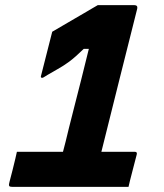

<svg xmlns="http://www.w3.org/2000/svg" viewBox="-20 -730 640 750"><path d="M46 -137H226Q231 -155 236.5 -177.5Q242 -200 249 -229Q256 -258 269 -308Q282 -358 297 -418Q312 -478 327 -539H307Q273 -506 251.5 -490Q230 -474 205 -460Q178 -445 166 -437.5Q154 -430 150.5 -428Q147 -426 145 -426Q138 -426 140 -433L184 -606Q206 -619 228.5 -632Q251 -645 273 -658Q288 -667 306.5 -677.5Q325 -688 340.5 -697.5Q356 -707 362 -710H504Q519 -710 516 -696Q481 -558 446 -417.5Q411 -277 376 -137H507Q517 -137 514 -126Q508 -102 500.5 -74Q493 -46 488 -25.5Q483 -5 482 0H33Q23 0 20 -1Q17 -2 16 -3Q15 -5 15 -8Q15 -11 18 -23Q23 -41 29 -65.5Q35 -90 40 -110.5Q45 -131 46 -137Z"/></svg>

Font: Recursive Sn Lnr St XBd
Style: Italic
Weight: 800
Italic angle: -15°
Version: Version 1.079;hotconv 1.0.112;makeotfexe 2.5.65598; ttfautoh